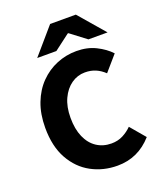

<svg xmlns="http://www.w3.org/2000/svg" viewBox="-156 -954 895 1065"><g transform="rotate(-20 291.0 -421.5)"><path d="M352.7 12Q269.2 12 199.4 -25.6Q129.7 -63.2 87.9 -137.9Q46.2 -212.5 46.2 -322.2Q46.2 -403.3 70.6 -466.8Q95 -530.3 138.2 -574.3Q181.4 -618.3 236.8 -641Q292.2 -663.8 353.6 -663.8Q417.3 -663.8 467.2 -639Q517.2 -614.2 549.9 -579.1L472.2 -489.6Q447.8 -512.8 420.1 -524.6Q392.4 -536.4 357.2 -536.4Q313.6 -536.4 277.1 -510.8Q240.6 -485.2 218.9 -438.3Q197.1 -391.5 197.1 -326.9Q197.1 -259.7 217.9 -212.4Q238.6 -165 276.2 -140.2Q313.7 -115.3 363 -115.3Q401 -115.3 431.2 -130.9Q461.4 -146.5 484 -169.5L558.1 -82Q516.4 -34.9 465 -11.4Q413.6 12 352.7 12ZM137 -701.8 268.8 -854.7H420.6L552.4 -701.8H439.3L346.7 -772H342.7L250.1 -701.8Z"/></g></svg>

Font: Source Sans 3
Style: Regular
Weight: 200
Designer: Paul D. Hunt
Foundry: Adobe
Version: Version 3.046;hotconv 1.0.118;makeotfexe 2.5.65603